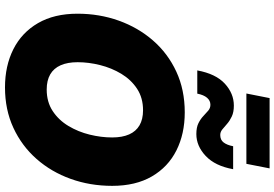

<svg xmlns="http://www.w3.org/2000/svg" viewBox="-192 -940 1143 800"><g transform="rotate(90 380.0 -540.5)"><path d="M344.7 10.7Q254.9 10.7 185.5 -24.2Q116.2 -59.1 76.9 -126.7Q37.6 -194.3 37.6 -291.5Q37.6 -382.3 66.4 -463.1Q95.2 -543.9 149.2 -606Q203.1 -668 278.8 -703.1Q354.5 -738.3 448.7 -738.3Q538.1 -738.3 607.2 -703.6Q676.3 -668.9 715.6 -601.3Q754.9 -533.7 754.9 -436Q754.9 -343.8 725.8 -262.9Q696.8 -182.1 642.6 -120.6Q588.4 -59.1 512.9 -24.2Q437.5 10.7 344.7 10.7ZM353.5 -163.1Q405.3 -163.1 443.1 -188Q481 -212.9 505.4 -253.7Q529.8 -294.4 541.5 -342.3Q553.2 -390.1 553.2 -436Q553.2 -478 540.5 -506.6Q527.8 -535.2 502.7 -549.8Q477.5 -564.5 439.9 -564.5Q388.2 -564.5 350.3 -539.6Q312.5 -514.6 288.1 -474.1Q263.7 -433.6 251.7 -385.7Q239.7 -337.9 239.7 -292Q239.7 -250 252.4 -221.2Q265.1 -192.4 290.5 -177.7Q315.9 -163.1 353.5 -163.1ZM539.1 -786.6Q511.2 -786.6 493.7 -795.4Q476.1 -804.2 463.9 -815.9Q451.7 -827.6 441.2 -836.4Q430.7 -845.2 417 -845.2Q399.9 -845.2 387.9 -831.3Q376 -817.4 370.6 -790.5H273.9Q288.1 -867.7 329.1 -905.3Q370.1 -942.9 420.4 -942.9Q447.8 -942.9 465.8 -934.3Q483.9 -925.8 496.6 -914.6Q509.3 -903.3 519.8 -894.8Q530.3 -886.2 543 -886.2Q563.5 -886.2 574.2 -900.4Q585 -914.6 589.8 -939.9H685.5Q671.9 -864.7 630.4 -825.7Q588.9 -786.6 539.1 -786.6ZM682.1 -1091.8 663.1 -995.1H370.1L389.2 -1091.8Z"/></g></svg>

Font: Inter 24pt Black
Style: Italic
Weight: 900
Italic angle: -9.3988°
Designer: Rasmus Andersson
Foundry: rsms
Version: Version 4.001;git-66647c0bb